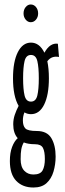

<svg xmlns="http://www.w3.org/2000/svg" viewBox="-20 -664 290 856"><path d="M118 -155Q102 -155 89 -163Q82 -146 82 -127Q82 -103 93 -91.5Q104 -80 144 -80Q190 -80 209 -48Q228 -16 228 34Q228 69 218.5 101Q209 133 187.5 152.5Q166 172 129 172Q81 172 52.5 142.5Q24 113 24 54Q24 17 34 -9Q44 -35 59 -48Q39 -70 39 -110Q39 -132 46 -152.5Q53 -173 63 -192Q38 -235 38 -315Q38 -389 59.5 -431.5Q81 -474 118 -474Q156 -474 178 -429Q203 -474 238 -469L243 -410Q228 -413 215 -409Q202 -405 191 -391Q198 -358 198 -315Q198 -241 177 -198Q156 -155 118 -155ZM118 -211Q140 -211 146.5 -238.5Q153 -266 153 -315Q153 -364 146.5 -391.5Q140 -419 118 -419Q96 -419 89.5 -391.5Q83 -364 83 -315Q83 -266 89.5 -238.5Q96 -211 118 -211ZM72 46Q72 80 88 97Q104 114 129 114Q160 114 170 95.5Q180 77 180 45Q180 12 171.5 -4.5Q163 -21 136 -21Q106 -21 86 -29Q78 -15 75 1.5Q72 18 72 46ZM117 -565Q104 -565 94.5 -576.5Q85 -588 85 -604Q85 -621 94.5 -632.5Q104 -644 117 -644Q131 -644 140.5 -632.5Q150 -621 150 -604Q150 -588 140.5 -576.5Q131 -565 117 -565Z"/></svg>

Font: Inconsolata UltraCondensed
Style: Regular
Weight: 400
Width: 1
Monospace: yes
Designer: Raph Levien, Cyreal, Brenton Simpson
Foundry: Raph Levien, Cyreal, Google
Version: Version 3.000; ttfautohint (v1.8.2.53-6de2)